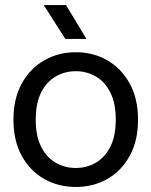

<svg xmlns="http://www.w3.org/2000/svg" viewBox="-20 -730 601 762"><path d="M280.6 12Q211.5 12 155.2 -19.9Q99 -51.9 66.2 -111.8Q33.4 -171.7 33.4 -254.9Q33.4 -338.3 66.2 -398.1Q99 -458 155.2 -490.3Q211.5 -522.7 280.6 -522.7Q350.6 -522.7 406.4 -490.3Q462.2 -458 495 -398.1Q527.8 -338.3 527.8 -254.9Q527.8 -171.7 495 -111.8Q462.2 -51.9 406.4 -19.9Q350.6 12 280.6 12ZM280.6 -63.3Q324 -63.3 360.1 -84.2Q396.3 -105 417.8 -147.6Q439.4 -190.1 439.4 -254.9Q439.4 -320.5 417.8 -363.1Q396.3 -405.6 360.1 -426.5Q324 -447.4 280.6 -447.4Q237.2 -447.4 201 -426.5Q164.8 -405.6 143.3 -363.1Q121.8 -320.5 121.8 -254.9Q121.8 -190.1 143.3 -147.6Q164.8 -105 201 -84.2Q237.2 -63.3 280.6 -63.3ZM242 -710 323 -575.6H239.2L153.6 -710Z"/></svg>

Font: TikTok Sans Light
Style: Regular
Weight: 300
Version: Version 4.000